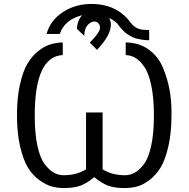

<svg xmlns="http://www.w3.org/2000/svg" viewBox="-20 -931 956 973"><path d="M66 -347Q66 -435 81 -502.5Q96 -570 119.5 -609Q143 -648 175 -673Q207 -698 236.5 -706.5Q266 -715 298 -716V-652Q156 -645 156 -345Q156 -254 170 -190.5Q184 -127 208 -97Q232 -67 254.5 -55Q277 -43 303 -43Q368 -43 416 -73V-361H500V-73Q548 -43 612 -43H614Q639 -43 662 -55.5Q685 -68 708.5 -98Q732 -128 746 -191.5Q760 -255 760 -345Q760 -435 746.5 -498.5Q733 -562 710.5 -593.5Q688 -625 665.5 -638Q643 -651 617 -652V-716Q685 -715 733.5 -680Q782 -645 805.5 -588.5Q829 -532 839 -477.5Q849 -423 849 -364V-347Q849 -257 833 -188Q817 -119 793 -80.5Q769 -42 736 -17.5Q703 7 673.5 14.5Q644 22 612 22Q561 22 529.5 10.5Q498 -1 457 -33Q419 -1 386 10.5Q353 22 304 22Q272 22 242.5 14Q213 6 179.5 -18Q146 -42 122 -81Q98 -120 82 -188.5Q66 -257 66 -347ZM216 -759Q235 -828 298.5 -869.5Q362 -911 444 -911Q559 -911 627 -835Q632 -829 641 -817.5Q650 -806 655 -801.5Q660 -797 670.5 -790.5Q681 -784 696.5 -781.5Q712 -779 735 -779H736V-727Q717 -727 699 -730Q681 -733 668.5 -736.5Q656 -740 643 -747.5Q630 -755 623 -759.5Q616 -764 606.5 -773.5Q597 -783 593.5 -787Q590 -791 583 -800.5Q576 -810 575 -811Q560 -826 534 -840Q542 -820 542 -807Q542 -752 472 -679H471L435 -715Q487 -767 487 -791Q487 -804 478.5 -813Q470 -822 457 -822Q442 -822 425 -805Q408 -788 407 -749L370 -785Q371 -825 396 -854Q307 -831 283 -759Z"/></svg>

Font: CMU Sans Serif
Style: Medium
Weight: 500
Version: Version 0.7.0